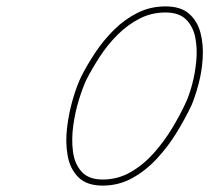

<svg xmlns="http://www.w3.org/2000/svg" viewBox="-20 -565 654 600"><path d="M578 -235Q559 -195 532.5 -151.5Q506 -108 471 -70Q436 -32 393.5 -8.5Q351 15 301 15Q251 15 225 -11Q199 -37 191.5 -78Q184 -119 189.5 -165.5Q195 -212 207.5 -254.5Q220 -297 233 -324Q252 -362 278 -401Q304 -440 337 -472.5Q370 -505 410 -525Q450 -545 497 -545Q545 -545 571 -522Q597 -499 606.5 -462.5Q616 -426 613.5 -384Q611 -342 600.5 -302.5Q590 -263 578 -235ZM250 -316Q239 -293 227 -254.5Q215 -216 209 -173Q203 -130 208 -91.5Q213 -53 235 -28.5Q257 -4 301 -4Q348 -4 388 -27Q428 -50 460.5 -86.5Q493 -123 518 -164.5Q543 -206 560 -243Q571 -266 580.5 -301.5Q590 -337 593.5 -376Q597 -415 590 -449Q583 -483 561 -504.5Q539 -526 497 -526Q453 -526 415.5 -506.5Q378 -487 347 -456Q316 -425 292 -388Q268 -351 250 -316Z"/></svg>

Font: FRB American Cursive Guidelines Extralight
Style: Italic
Weight: 200
Italic angle: -25°
Version: Version 2.0;Modular Font Editor K font №1